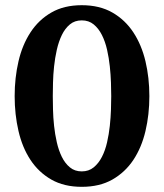

<svg xmlns="http://www.w3.org/2000/svg" viewBox="-20 -703 627 735"><path d="M405.8 -335Q405.8 -356.4 404.8 -386.5Q403.8 -416.5 400.4 -448.7Q397 -481 389.9 -512.5Q382.8 -543.9 370.1 -569.1Q357.4 -594.2 338.6 -609.6Q319.8 -625 293 -625Q266.1 -625 247.6 -609.6Q229 -594.2 216.8 -569.1Q204.6 -543.9 197.5 -512.5Q190.4 -481 187 -448.7Q183.6 -416.5 182.9 -386.5Q182.1 -356.4 182.1 -335Q182.1 -313 182.9 -283.2Q183.6 -253.4 187 -221.4Q190.4 -189.5 197.5 -158.2Q204.6 -127 216.8 -102.3Q229 -77.6 247.6 -62.3Q266.1 -46.9 293 -46.9Q319.8 -46.9 338.6 -62.3Q357.4 -77.6 370.1 -102.3Q382.8 -127 389.9 -158.2Q397 -189.5 400.4 -221.4Q403.8 -253.4 404.8 -283.2Q405.8 -313 405.8 -335ZM551.8 -335Q551.8 -264.6 536.9 -201.4Q522 -138.2 490.5 -90.8Q459 -43.5 410.2 -15.6Q361.3 12.2 293 12.2Q225.1 12.2 176.5 -15.6Q127.9 -43.5 96.7 -90.8Q65.4 -138.2 50.8 -201.4Q36.1 -264.6 36.1 -335Q36.1 -405.3 50.8 -468.3Q65.4 -531.2 96.7 -579.1Q127.9 -627 176.5 -655Q225.1 -683.1 293 -683.1Q361.3 -683.1 410.2 -655Q459 -627 490.5 -579.1Q522 -531.2 536.9 -468.3Q551.8 -405.3 551.8 -335Z"/></svg>

Font: Charis SIL Eur
Style: Bold
Weight: 700
Foundry: SIL International
Version: Version 5.000